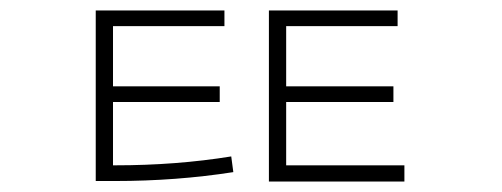

<svg xmlns="http://www.w3.org/2000/svg" viewBox="-20 -747 960 367"><path d="M196 -431H200Q317 -431 422 -448L426 -418Q317 -401 200 -401H163V-727H409V-697H196V-582H400V-552H196ZM527 -431H753V-400H494V-727H740V-697H527V-582H732V-552H527Z"/></svg>

Font: Noto Sans Korean Thin
Style: Regular
Weight: 250
Designer: Ryoko NISHIZUKA  (kana & ideographs); Paul D. Hunt (Latin, Greek & Cyrillic); Wenlong ZHANG  (bopomofo); Sandoll Communi
Foundry: Adobe Systems Incorporated
Version: Version 1.0001;PS 1;hotconv 1.0.78;makeotf.lib2.5.61930